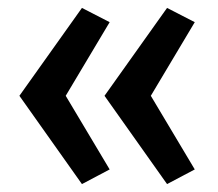

<svg xmlns="http://www.w3.org/2000/svg" viewBox="-20 -526 550 485"><path d="M187 -61 29 -284 187 -506 257 -470 146 -284 257 -98ZM402 -61 244 -284 402 -506 472 -470 361 -284 472 -98Z"/></svg>

Font: Ubuntu Sans Medium
Style: Regular
Weight: 500
Designer: Dalton Maag Ltd
Foundry: Dalton Maag Ltd
Version: Version 1.006; ttfautohint (v1.8.4.7-5d5b)